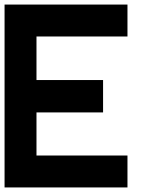

<svg xmlns="http://www.w3.org/2000/svg" viewBox="-20 -821 669 842"><path d="M0 1H539V-139H140V-328H432V-470H140V-661H539V-801H0Z"/></svg>

Font: MintSans
Style: Bold
Weight: 700
Version: Version 2.0